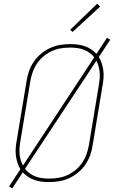

<svg xmlns="http://www.w3.org/2000/svg" viewBox="-20 -983 640 1045"><path d="M47 42 29 32 91 -62Q81 -79 75 -97.5Q69 -116 66.5 -136Q64 -156 65.5 -176.5Q67 -197 71 -218L125 -544Q129 -571 138.5 -597.5Q148 -624 164.5 -648Q181 -672 204 -691Q227 -710 253.5 -722Q280 -734 307.5 -738.5Q335 -743 362 -743Q383 -743 403 -740.5Q423 -738 441.5 -731.5Q460 -725 476 -714.5Q492 -704 505 -690L562 -777L580 -767L518 -673Q528 -656 534 -637.5Q540 -619 542.5 -599Q545 -579 543.5 -558.5Q542 -538 538 -517L484 -191Q480 -164 470.5 -137.5Q461 -111 444.5 -87Q428 -63 405 -44Q382 -25 355.5 -13Q329 -1 301.5 3.5Q274 8 247 8Q226 8 206 5.5Q186 3 167.5 -3.5Q149 -10 133 -20.5Q117 -31 104 -45ZM105 -82 493 -671Q482 -685 467.5 -695.5Q453 -706 436 -712.5Q419 -719 400 -721.5Q381 -724 362 -724Q337 -724 311.5 -720Q286 -716 262 -705Q238 -694 217 -676.5Q196 -659 181 -636.5Q166 -614 157.5 -589.5Q149 -565 145 -541L91 -215Q88 -198 86.5 -180.5Q85 -163 86.5 -146Q88 -129 92.5 -113Q97 -97 105 -82ZM247 -11Q272 -11 297.5 -15Q323 -19 347 -30Q371 -41 392 -58.5Q413 -76 428 -98.5Q443 -121 451.5 -145.5Q460 -170 464 -194L518 -520Q521 -537 522.5 -554.5Q524 -572 522.5 -589Q521 -606 516.5 -622Q512 -638 505 -653L116 -64Q127 -50 141.5 -39.5Q156 -29 173.5 -22.5Q191 -16 209.5 -13.5Q228 -11 247 -11ZM375 -809 362 -821 509 -963 525 -947Z"/></svg>

Font: Iosevka SS04 Th Ex Obl
Style: Regular
Weight: 100
Width: 7
Italic angle: -9°
Monospace: yes
Designer: Belleve Invis
Foundry: Belleve Invis
Version: Version 19.0.0; ttfautohint (v1.8.4)